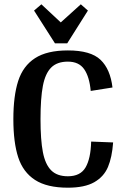

<svg xmlns="http://www.w3.org/2000/svg" viewBox="-20 -859 563 891"><path d="M295 -573Q245 -573 217.5 -545.5Q190 -518 179 -460.5Q168 -403 168 -306Q168 -210 179 -153Q190 -96 217.5 -68.5Q245 -41 295 -41Q353 -41 377 -82Q401 -123 403 -202L505 -198Q500 -129 481 -84Q462 -39 417.5 -13.5Q373 12 295 12Q198 12 142.5 -24Q87 -60 64.5 -129Q42 -198 42 -306Q42 -414 64.5 -483.5Q87 -553 142.5 -589Q198 -625 295 -625Q401 -625 446.5 -581.5Q492 -538 502 -453L401 -437Q395 -503 370.5 -538Q346 -573 295 -573ZM172 -839 262 -755 355 -839 388 -810 292 -658H235L138 -810Z"/></svg>

Font: Arya
Style: Bold
Weight: 700
Designer: Eduardo Rodriguez Tunni, Modular Infotech
Foundry: Eduardo Rodriguez Tunni, Modular Infotech
Version: Version 1.002